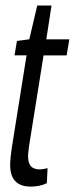

<svg xmlns="http://www.w3.org/2000/svg" viewBox="-20 -682 277 712"><path d="M156.4 -58.3 153.7 -2.6Q139.5 4.2 124.4 7.1Q109.2 10 94 10Q69.2 10 52.4 1.5Q35.5 -7.1 26.6 -24.6Q17.7 -42.2 17.7 -69.4Q17.7 -82.2 19.3 -99.2Q20.9 -116.1 23.5 -132.2L78.5 -476.9H33.8L42.9 -530.2L88.7 -536.2L118.1 -661.6H171.1L151.7 -536.2H237.2L227.1 -476.6H141.5L87.5 -138.7Q86.5 -128.2 85.3 -119.5Q84.1 -110.7 84.1 -103Q84.1 -78.5 94.3 -66.2Q104.4 -53.9 127.4 -53.9Q134.2 -53.9 141.3 -55.3Q148.4 -56.6 156.4 -58.3Z"/></svg>

Font: Georama ExtraCondensed Thin
Style: Italic
Weight: 100
Width: 2
Italic angle: -9°
Designer: Jean-Baptiste Levee
Foundry: Production Type
Version: Version 1.001